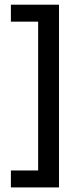

<svg xmlns="http://www.w3.org/2000/svg" viewBox="-20 -696 349 838"><path d="M237.5 122H27.5V48H146.5V-601.5H27.5V-675.5H237.5Z"/></svg>

Font: Anek Telugu Medium Medium
Style: Regular
Weight: 500
Version: Version 1.003